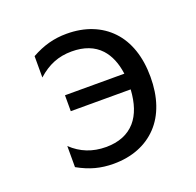

<svg xmlns="http://www.w3.org/2000/svg" viewBox="-106 -671 813 797"><g transform="rotate(-20 301.0 -273.0)"><path d="M460.9 -62Q496.1 -99.1 514.4 -152.6Q532.7 -206.1 532.7 -272.9Q532.7 -339.8 514.4 -393.3Q496.1 -446.8 460.9 -483.9Q425.8 -521 376.5 -540.5Q327.1 -560.1 265.6 -560.1Q224.1 -560.1 186.8 -550Q149.4 -540 109.9 -518.1V-423.8Q144 -454.6 180.4 -469.2Q216.8 -483.9 260.7 -483.9Q342.8 -483.9 387.7 -435.5Q425.3 -394.5 435.1 -322.3H172.9V-252H437.5Q432.1 -162.1 390.6 -114.3Q344.7 -62 260.3 -62Q171.4 -62 109.9 -121.1V-27.8Q148.9 -5.9 186.5 4.2Q224.1 14.2 266.1 14.2Q327.1 14.2 376.5 -5.4Q425.8 -24.9 460.9 -62Z"/></g></svg>

Font: Hack Dev
Style: Regular
Weight: 400
Designer: Christopher Simpkins
Foundry: Christopher Simpkins
Version: Version 2.0315